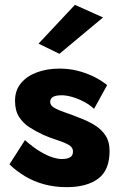

<svg xmlns="http://www.w3.org/2000/svg" viewBox="-20 -753 496 792"><path d="M83 -175 19 -75Q48 -47 84 -25.5Q120 -4 163 7.5Q206 19 255 19Q338 19 385 -16Q432 -51 432 -130Q432 -170 414 -196Q396 -222 367 -239Q338 -256 305 -268Q276 -280 249 -289Q222 -298 204.5 -308Q187 -318 187 -332Q187 -347 199 -353.5Q211 -360 235 -360Q254 -360 278 -353Q302 -346 326 -333.5Q350 -321 368 -304L422 -402Q397 -422 366.5 -437Q336 -452 300.5 -461Q265 -470 225 -470Q175 -470 133.5 -455Q92 -440 67 -410.5Q42 -381 42 -337Q42 -297 58.5 -271Q75 -245 101.5 -228Q128 -211 158 -197Q185 -185 213.5 -176Q242 -167 261.5 -156.5Q281 -146 281 -128Q281 -110 268 -103.5Q255 -97 235 -97Q219 -97 196.5 -104Q174 -111 145.5 -128Q117 -145 83 -175ZM405 -681 289 -733 139 -573 225 -531Z"/></svg>

Font: Glinicke Jost Bold
Style: Bold
Weight: 700
Version: Version 3.710